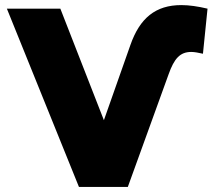

<svg xmlns="http://www.w3.org/2000/svg" viewBox="-20 -734 849 754"><path d="M482 0 642 -442C664 -504 687 -530 731 -530C744 -530 759 -527 777 -523L795 -700C757 -709 723 -714 692 -714C591 -714 529 -663 492 -557L388 -262L217 -700H7L290 0Z"/></svg>

Font: Montserrat-Alt1 ExtBd
Style: Regular
Weight: 800
Designer: Differentunic
Foundry: Differentunic
Version: Version 7.222